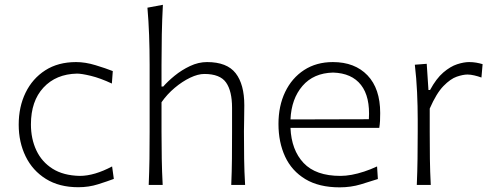

<svg xmlns="http://www.w3.org/2000/svg" viewBox="-20 -782 2089 812"><path d="M311 9.8Q355.5 9.8 394.8 -2.7Q434.1 -15.1 461.4 -25.4L454.1 -78.1Q417.5 -58.6 382.8 -48.3Q348.1 -38.1 317.4 -38.1Q248 -39.6 202.4 -68.4Q156.7 -97.2 133.8 -146Q110.8 -194.8 110.8 -255.9Q110.8 -354.5 163.8 -411.6Q216.8 -468.8 305.7 -470.7Q325.2 -470.7 364.5 -461.2Q403.8 -451.7 453.1 -428.7L457 -481.4Q427.2 -493.2 384 -506.3Q340.8 -519.5 301.8 -519.5Q225.6 -519.5 171.4 -484.6Q117.2 -449.7 88.1 -389.9Q59.1 -330.1 59.1 -254.9Q59.1 -180.7 88.4 -120.6Q117.7 -60.5 174.1 -25.4Q230.5 9.8 311 9.8Z M608.9 0H668Q665 -57.1 664.1 -109.9Q663.1 -162.6 663.1 -224.6V-349.6Q687 -383.8 719 -410.6Q751 -437.5 784.2 -453.4Q817.4 -469.2 844.2 -469.2Q910.6 -469.2 936 -433.1Q961.4 -397 961.4 -326.2V-224.6Q961.4 -162.6 960.9 -109.9Q960.4 -57.1 958 0H1016.6Q1013.2 -57.1 1012.5 -110.1Q1011.7 -163.1 1011.7 -226.1Q1011.7 -247.6 1012.5 -275.9Q1013.2 -304.2 1013.2 -336.9Q1013.2 -425.3 976.6 -472.4Q939.9 -519.5 855.5 -519.5Q819.3 -519.5 783.7 -502.7Q748 -485.8 718.5 -461.7Q689 -437.5 670.4 -416H663.1V-507.8Q663.1 -574.2 664.3 -636.5Q665.5 -698.7 668.9 -761.7L603.5 -749.5Q608.4 -693.4 610.6 -633.3Q612.8 -573.2 612.8 -507.8V-226.1Q612.8 -163.1 612.1 -110.1Q611.3 -57.1 608.9 0Z M1416.5 10.3Q1463.9 10.3 1506.1 -2.4Q1548.3 -15.1 1578.1 -24.9L1574.7 -78.1Q1547.4 -65.4 1520 -56.4Q1492.7 -47.4 1467.3 -42.7Q1441.9 -38.1 1419.9 -38.1Q1315.4 -38.1 1263.9 -92.8Q1212.4 -147.5 1208.5 -241.2H1584Q1586.4 -255.9 1587.2 -271Q1587.9 -286.1 1587.9 -304.2Q1587.9 -407.2 1534.2 -463.4Q1480.5 -519.5 1387.7 -519.5Q1317.9 -519.5 1266.1 -485.8Q1214.4 -452.1 1186 -393.1Q1157.7 -334 1157.7 -257.8Q1157.7 -180.2 1185.8 -119.6Q1213.9 -59.1 1271.5 -24.4Q1329.1 10.3 1416.5 10.3ZM1540 -277.8 1208.5 -276.9Q1212.4 -364.3 1259.3 -418.7Q1306.2 -473.1 1388.7 -475.1Q1467.8 -472.7 1506.8 -422.6Q1545.9 -372.6 1540 -277.8Z M1742.7 0H1801.8Q1798.8 -57.1 1798.1 -109.9Q1797.4 -162.6 1797.4 -224.6V-322.8Q1825.7 -387.7 1855.5 -418.2Q1885.3 -448.7 1911.9 -457.8Q1938.5 -466.8 1957 -466.8Q1970.2 -466.8 1985.8 -463.1Q2001.5 -459.5 2016.1 -454.1L2021 -510.7Q2007.8 -514.6 1993.7 -517.1Q1979.5 -519.5 1963.9 -519.5Q1941.9 -519.5 1913.3 -510.3Q1884.8 -501 1855 -475.6Q1825.2 -450.2 1798.8 -401.4H1792L1784.7 -512.2L1734.4 -508.3Q1741.2 -450.7 1743.9 -391.6Q1746.6 -332.5 1746.6 -277.3V-226.1Q1746.6 -163.1 1745.8 -110.1Q1745.1 -57.1 1742.7 0Z"/></svg>

Font: Pinar VF
Style: Regular
Weight: 300
Designer: Amin Abedi
Version: Version 2.000